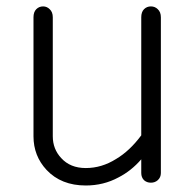

<svg xmlns="http://www.w3.org/2000/svg" viewBox="-20 -564 610 602"><path d="M484.4 -21.5V-509.8Q484.4 -526.4 474.6 -535.2Q465.8 -543.9 453.1 -543.9Q440.4 -543.9 431.6 -535.2Q422.9 -526.4 422.9 -509.8V-139.6Q386.7 -90.8 343.8 -65.4Q298.8 -37.1 249 -37.1Q200.2 -37.1 171.9 -68.4Q145.5 -96.7 145.5 -136.7V-509.8Q145.5 -526.4 135.7 -535.2Q127 -543.9 115.2 -543.9Q102.5 -543.9 93.8 -535.2Q85 -526.4 85 -509.8V-136.7Q85 -75.2 126 -31.2Q171.9 17.6 249 17.6Q304.7 17.6 351.6 -7.8Q391.6 -28.3 422.9 -64.5V-21.5Q422.9 -7.8 431.6 1Q440.4 8.8 453.1 8.8Q465.8 8.8 474.6 1Q484.4 -7.8 484.4 -21.5Z"/></svg>

Font: Gulim
Style: Regular
Weight: 400
Version: Version 2.21